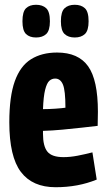

<svg xmlns="http://www.w3.org/2000/svg" viewBox="-20 -774 447 804"><path d="M213 10Q116 10 67.5 -54Q19 -118 19 -262Q19 -370 42 -434Q65 -498 110 -526Q155 -554 219 -554Q308 -554 349 -496.5Q390 -439 390 -306Q390 -297 389.5 -278Q389 -259 389 -247Q363 -244 323.5 -239.5Q284 -235 240.5 -231Q197 -227 160 -226Q160 -222 160 -214Q160 -162 178.5 -139Q197 -116 246 -116Q274 -116 305 -122Q336 -128 367 -136L385 -22Q307 10 213 10ZM160 -317Q186 -317 213.5 -319Q241 -321 254 -323Q254 -395 243.5 -420Q233 -445 211 -445Q197 -445 186.5 -435.5Q176 -426 169 -398Q162 -370 160 -317ZM293 -617Q266 -617 250.5 -631.5Q235 -646 235 -685Q235 -725 250.5 -739.5Q266 -754 293 -754Q320 -754 335.5 -739.5Q351 -725 351 -685Q351 -646 335.5 -631.5Q320 -617 293 -617ZM131 -617Q104 -617 89 -631.5Q74 -646 74 -685Q74 -725 89 -739.5Q104 -754 131 -754Q158 -754 173.5 -739.5Q189 -725 189 -685Q189 -646 173.5 -631.5Q158 -617 131 -617Z"/></svg>

Font: Georama Condensed
Style: Bold
Weight: 700
Width: 3
Designer: Jean-Baptiste Levee
Foundry: Production Type
Version: Version 1.000